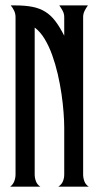

<svg xmlns="http://www.w3.org/2000/svg" viewBox="-20 -704 370 724"><path d="M199.7 0Q212.4 -8.3 217.3 -20.3Q222.2 -32.2 222.2 -46.4V-223.1Q222.2 -247.1 219.7 -280Q217.3 -313 211.9 -349.9Q206.5 -386.7 197.8 -424.6Q189 -462.4 176.8 -496.3Q164.6 -530.3 148.2 -557.4Q131.8 -584.5 110.8 -600.1V-46.4Q110.8 -33.2 115.5 -20.5Q120.1 -7.8 132.3 0H18.1Q29.3 -8.3 33.9 -20.8Q38.6 -33.2 38.6 -46.4V-639.6Q38.6 -652.3 33.4 -663.3Q28.3 -674.3 20.5 -683.6H37.6Q75.2 -683.6 102.3 -678.2Q129.4 -672.9 150.4 -659.9Q171.4 -647 188.2 -625Q205.1 -603 222.2 -569.3V-639.6Q222.2 -652.3 216.3 -663.3Q210.4 -674.3 203.6 -683.6H311.5Q304.7 -674.3 299.1 -663.3Q293.5 -652.3 293.5 -639.6V-46.4Q293.5 -33.2 298.1 -20.5Q302.7 -7.8 314.9 0Z"/></svg>

Font: XAYAX
Style: Regular
Weight: 400
Designer: Peter Wiegel
Foundry: Peter Wiegel
Version: Version 1.000 2009 initial release